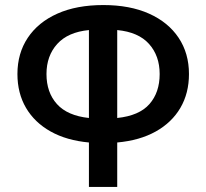

<svg xmlns="http://www.w3.org/2000/svg" viewBox="-20 -555 817 760"><path d="M332 185V9Q244 1 180.5 -34.5Q117 -70 83 -128Q49 -186 49 -262Q49 -344 90 -405.5Q131 -467 207 -501Q283 -535 389 -535Q494 -535 570 -501Q646 -467 687 -405.5Q728 -344 728 -262Q728 -186 694 -128Q660 -70 596.5 -34.5Q533 1 444 9V185ZM332 -88V-436Q249 -428 206.5 -381Q164 -334 164 -262Q164 -189 205.5 -143Q247 -97 332 -88ZM444 -88Q531 -97 571.5 -143Q612 -189 612 -262Q612 -334 570 -381Q528 -428 444 -436Z"/></svg>

Font: Ubuntu Sans SemiBold
Style: Regular
Weight: 600
Designer: Dalton Maag Ltd
Foundry: Dalton Maag Ltd
Version: Version 1.006; ttfautohint (v1.8.4.7-5d5b)